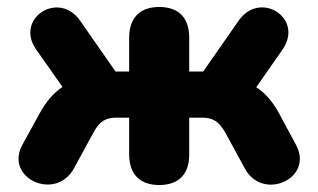

<svg xmlns="http://www.w3.org/2000/svg" viewBox="-20 -521 912 550"><path d="M436 9C492 9 522 -22 522 -78V-184H559C589 -184 607 -174 626 -140L681 -39C732 57 880 -9 828 -106L779 -197C762 -228 741 -254 714 -271L790 -380C851 -470 724 -550 663 -461L562 -316H522V-413C522 -470 492 -501 436 -501C381 -501 350 -470 350 -413V-316H311L210 -461C149 -550 22 -469 83 -380L159 -272C132 -254 111 -228 94 -197L44 -106C-8 -10 140 57 192 -39L247 -140C265 -174 283 -184 314 -184H350V-78C350 -22 381 9 436 9Z"/></svg>

Font: SN Pro Heavy
Style: Regular
Weight: 800
Designer: Tobias Whetton
Foundry: Supernotes
Version: Version 1.001;Glyphs 3.2 (3249)